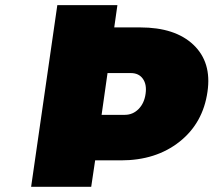

<svg xmlns="http://www.w3.org/2000/svg" viewBox="-20 -721 824 741"><path d="M100.1 0 201.2 -701.2H433.1L420.9 -615.2H521Q656.2 -615.2 726.8 -547.9Q797.4 -480.5 780.8 -367.2Q763.7 -246.1 672.9 -174.1Q582 -102.1 446.8 -102.1H347.2L332 0ZM372.1 -277.8H461.9Q492.7 -277.8 514.9 -300.3Q537.1 -322.8 542 -359.9Q546.9 -395.5 531.2 -417.2Q515.6 -439 484.9 -439H395Z"/></svg>

Font: Trueno Black
Style: Italic
Weight: 900
Designer: Julieta Ulanovsky
Foundry: Julieta Ulanovsky
Version: Version 3.001b | FøM Fix